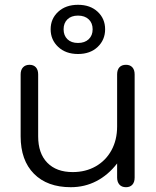

<svg xmlns="http://www.w3.org/2000/svg" viewBox="-20 -770 651 800"><path d="M66 -202V-460Q66 -479 76 -489.5Q86 -500 103 -500Q120 -500 129.5 -489.5Q139 -479 139 -460V-202Q139 -131 177 -92Q215 -53 283 -53Q337 -53 379 -77Q421 -101 444.5 -144Q468 -187 468 -243V-460Q468 -479 477.5 -489.5Q487 -500 505 -500Q522 -500 531.5 -489.5Q541 -479 541 -460V-30Q541 -11 531.5 -0.5Q522 10 505 10Q487 10 477.5 -1Q468 -12 468 -30V-89Q431 -41 382 -15.5Q333 10 275 10Q177 10 121.5 -46Q66 -102 66 -202ZM191 -648Q191 -692 222.5 -721Q254 -750 305 -750Q356 -750 387 -721Q418 -692 418 -648Q418 -604 387 -574.5Q356 -545 305 -545Q254 -545 222.5 -574.5Q191 -604 191 -648ZM366 -648Q366 -674 349.5 -689.5Q333 -705 305 -705Q277 -705 261 -689.5Q245 -674 245 -648Q245 -622 261 -606.5Q277 -591 305 -591Q333 -591 349.5 -606.5Q366 -622 366 -648Z"/></svg>

Font: Kodchasan
Style: Regular
Weight: 400
Version: Version 1.000; ttfautohint (v1.6)